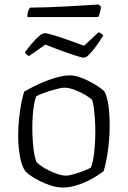

<svg xmlns="http://www.w3.org/2000/svg" viewBox="-20 -836 570 856"><path d="M257 0Q235 0 209.5 -8Q184 -16 160.5 -27.5Q137 -39 119.5 -51Q102 -63 94 -71Q76 -96 68.5 -140.5Q61 -185 61 -228Q61 -269 65 -307Q69 -345 75 -376Q81 -407 88 -428Q104 -437 128.5 -449.5Q153 -462 181.5 -473.5Q210 -485 239.5 -492.5Q269 -500 294 -500Q311 -500 333.5 -492.5Q356 -485 379 -473Q402 -461 420.5 -448.5Q439 -436 447 -426Q455 -410 460 -385.5Q465 -361 467 -333.5Q469 -306 469 -279Q469 -219 461 -163.5Q453 -108 442 -73Q429 -63 409.5 -50.5Q390 -38 365.5 -26.5Q341 -15 313.5 -7.5Q286 0 257 0ZM274 -53Q288 -53 311.5 -60Q335 -67 356.5 -75.5Q378 -84 385 -89Q395 -112 400 -157Q405 -202 405 -246Q405 -277 403 -306Q401 -335 398 -357.5Q395 -380 390 -391Q383 -399 361.5 -412Q340 -425 314 -435Q288 -445 268 -445Q253 -445 227.5 -438Q202 -431 178 -422.5Q154 -414 142 -407Q136 -395 132 -371.5Q128 -348 126 -321Q124 -294 124 -268Q124 -234 126.5 -202Q129 -170 133.5 -146Q138 -122 144 -112Q151 -105 166 -94.5Q181 -84 200 -75Q219 -66 238.5 -59.5Q258 -53 274 -53ZM354 -579Q345 -579 315.5 -588.5Q286 -598 249.5 -611.5Q213 -625 182 -637L109 -586Q105 -588 99.5 -592Q94 -596 91 -603Q104 -621 121 -641Q138 -661 153.5 -674.5Q169 -688 179 -688Q190 -688 219.5 -679Q249 -670 286 -657Q323 -644 355 -632L419 -692Q426 -691 431.5 -686.5Q437 -682 440 -678Q428 -657 411.5 -634Q395 -611 379.5 -595Q364 -579 354 -579ZM102 -760Q102 -777 106 -787.5Q110 -798 114 -802Q144 -802 188.5 -803.5Q233 -805 279.5 -807.5Q326 -810 364 -812.5Q402 -815 419 -816L430 -807Q429 -791 425 -778.5Q421 -766 418 -760Z"/></svg>

Font: Texturina 12pt Thin
Style: Regular
Weight: 250
Designer: Guillermo Torres Carreño
Foundry: Omnibus-Type
Version: Version 1.002